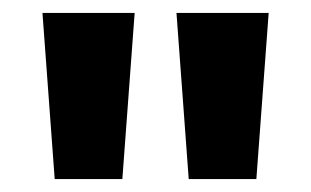

<svg xmlns="http://www.w3.org/2000/svg" viewBox="-20 -734 483 298"><path d="M189 -713.9 169.9 -456.1H64.9L45.9 -713.9ZM397 -713.9 377.9 -456.1H272.9L253.9 -713.9Z"/></svg>

Font: Open Sans Condensed
Style: Bold
Weight: 700
Width: 3
Designer: Monotype Design Team
Foundry: Monotype Imaging Inc.
Version: Version 3.003; ttfautohint (v1.8.4)